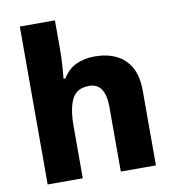

<svg xmlns="http://www.w3.org/2000/svg" viewBox="-84 -835 831 910"><g transform="rotate(-10 331.5 -380.0)"><path d="M241 -627Q241 -577 238 -537.5Q235 -498 233 -480H242Q268 -523 307.5 -541Q347 -559 397 -559Q454 -559 498.5 -538Q543 -517 568 -473Q593 -429 593 -358V0H424V-311Q424 -426 346 -426Q286 -426 263.5 -380.5Q241 -335 241 -251V0H72V-760H241Z"/></g></svg>

Font: Noto Sans Sinhala UI ExtraBold
Style: Regular
Weight: 800
Designer: Jelle Bosma - Monotype Design Team
Foundry: Monotype Imaging Inc.
Version: Version 2.006; ttfautohint (v1.8.4.7-5d5b)